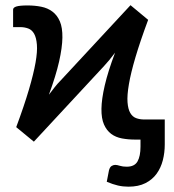

<svg xmlns="http://www.w3.org/2000/svg" viewBox="-20 -538 669 740"><path d="M615 19Q615 50.5 607.5 79.8Q600 109 583.5 131.8Q567 154.5 540.2 168Q513.5 181.5 475 181.5Q454 181.5 434.5 177Q415 172.5 391.5 162.5L400 118.5Q403.5 105.5 410.5 101.5Q417.5 97.5 424 97.5Q431 97.5 442 101Q453 104.5 468.5 104.5Q498.5 104.5 510 84.2Q521.5 64 521.5 27V0H501Q474 0 450 -4.5Q426 -9 408.5 -22Q391 -35 380.8 -58.2Q370.5 -81.5 371 -118.8Q371.5 -156 383.8 -209Q396 -262 423.5 -335Q412 -319.5 401.2 -306.5Q390.5 -293.5 381 -283.5L110.5 8L42.5 -48Q73.5 -131.5 91.5 -192.8Q109.5 -254 117 -296.8Q124.5 -339.5 122.2 -366.2Q120 -393 111.5 -408Q103 -423 88.8 -428.2Q74.5 -433.5 58 -433.5H30.5V-501Q30.5 -509 43.2 -513Q56 -517 86 -517Q114.5 -517 139.2 -512Q164 -507 182.2 -493.2Q200.5 -479.5 210.8 -455.5Q221 -431.5 220.5 -393.2Q220 -355 207.8 -300.8Q195.5 -246.5 168.5 -173Q180.5 -189 191.5 -202.8Q202.5 -216.5 212.5 -226.5L483 -518L551 -461.5Q520 -378 502 -317Q484 -256 476.8 -213.2Q469.5 -170.5 471.5 -144Q473.5 -117.5 482 -102.8Q490.5 -88 504.5 -82.8Q518.5 -77.5 535.5 -77.5H615Z"/></svg>

Font: Lato SemiBold
Style: Regular
Weight: 600
Designer: Lukasz Dziedzic with Adam Twardoch and Botio Nikoltchev
Foundry: tyPoland Lukasz Dziedzic
Version: Version 2.015; 2015-08-06; http://www.latofonts.com/